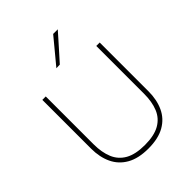

<svg xmlns="http://www.w3.org/2000/svg" viewBox="-267 -1114 1266 1266"><g transform="rotate(-45 366.0 -480.5)"><path d="M366 9Q273.5 9 214.2 -24.8Q155 -58.5 126.5 -118.8Q98 -179 98 -258Q98 -280 98 -314.2Q98 -348.5 98 -390Q98 -431.5 98 -475Q98 -540.5 98 -596.5Q98 -652.5 98 -713H130Q130 -652.5 130 -596.5Q130 -540.5 130 -475V-267Q130 -191.5 152.8 -137Q175.5 -82.5 227.2 -53.2Q279 -24 366 -24Q453 -24 504.5 -53.2Q556 -82.5 578.5 -137Q601 -191.5 601 -268V-475Q601 -540.5 601 -596.5Q601 -652.5 601 -713H633Q633 -652.5 633 -596.5Q633 -540.5 633 -475Q633 -431.5 633 -390Q633 -348.5 633 -314.2Q633 -280 633 -258Q633 -179 605 -118.8Q577 -58.5 518 -24.8Q459 9 366 9ZM311 -795Q348 -839.5 384 -883Q420 -926.5 456 -970H499Q473 -940.5 447.2 -911.5Q421.5 -882.5 395.8 -853.8Q370 -825 344 -796Z"/></g></svg>

Font: Commissioner Thin Thin
Style: Regular
Weight: 250
Version: Version 1.000